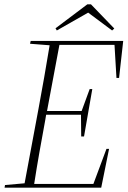

<svg xmlns="http://www.w3.org/2000/svg" viewBox="-20 -862 586 882"><path d="M118 -661 208 -654C192 -557 175 -459 157 -363L93 -20L3 -12L1 0H445L481 -178H469L409 -17H137C152 -115 170 -213 188 -311L192 -335H352L353 -235H366L404 -453H392L355 -352H196L253 -656H506L515 -504H527L546 -674H121ZM398 -842H381L235 -732L241 -722L385 -804L495 -722L505 -731Z"/></svg>

Font: Source Serif 4 Display Light
Style: Italic
Weight: 300
Italic angle: -12°
Designer: Frank Grießhammer
Foundry: Adobe Systems Incorporated
Version: Version 4.004;hotconv 1.0.117;makeotfexe 2.5.65602